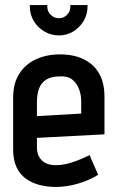

<svg xmlns="http://www.w3.org/2000/svg" viewBox="-20 -726 465 759"><path d="M126 -144V-181L393 -195V-343Q393 -399 371.5 -436Q350 -473 310.5 -492Q271 -511 217 -511Q165 -511 123 -492Q81 -473 56.5 -435Q32 -397 32 -340V-135Q32 -95 44.5 -67Q57 -39 80 -21.5Q103 -4 134 4.5Q165 13 201 13Q243 13 288 0Q333 -13 368 -35L334 -113Q301 -96 266 -84.5Q231 -73 201 -73Q184 -73 170 -77.5Q156 -82 146.5 -91Q137 -100 131.5 -113Q126 -126 126 -144ZM301 -325V-277L126 -267V-322Q126 -354 134.5 -376.5Q143 -399 163 -411.5Q183 -424 216 -424Q247 -426 265 -412Q283 -398 292 -375Q301 -352 301 -325ZM326 -706H258V-699Q258 -681 245 -667.5Q232 -654 213 -654Q194 -654 180.5 -667.5Q167 -681 167 -699V-706H98V-699Q98 -669 113.5 -643Q129 -617 155.5 -601.5Q182 -586 213 -586Q244 -586 269.5 -601.5Q295 -617 310.5 -643Q326 -669 326 -699Z"/></svg>

Font: Advent Pro SemiBold
Style: Regular
Weight: 600
Designer: VivaRado, Andreas Kalpakidis
Foundry: VivaRado, Andreas Kalpakidis
Version: Version 3.000